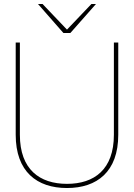

<svg xmlns="http://www.w3.org/2000/svg" viewBox="-20 -934 674 966"><path d="M317 12C468 12 575 -70 575 -256V-720H553V-256C553 -81 454 -9 317 -9C180 -9 80 -81 80 -256V-720H59V-256C59 -70 166 12 317 12ZM171 -914 299 -768H334L463 -914H440L317 -785L194 -914Z"/></svg>

Font: Aspekta 50
Style: Regular
Weight: 50
Designer: Ivo Dolenc
Version: Version 2.000